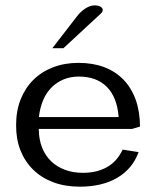

<svg xmlns="http://www.w3.org/2000/svg" viewBox="-20 -681 577 711"><path d="M265.1 -620.6Q271 -628.4 278.6 -635.7Q286.1 -643.1 294.7 -648.7Q303.2 -654.3 312.3 -657.7Q321.3 -661.1 330.1 -661.1Q342.8 -661.1 351.6 -656.5Q360.4 -651.9 360.4 -644Q360.4 -637.2 353 -630.4L214.8 -502.4H173.8ZM469.2 -203.6H123.5Q124 -164.6 135.7 -134.8Q147.5 -105 168.9 -84.2Q190.4 -63.5 220.5 -52.2Q250.5 -41 287.1 -41Q338.4 -41 376 -62Q413.6 -83 434.1 -127L493.2 -117.7Q470.7 -55.7 414.3 -22.7Q357.9 10.3 275.9 10.3Q220.7 10.3 176.8 -6.3Q132.8 -22.9 102.3 -53.2Q71.8 -83.5 55.7 -124.3Q39.6 -165 39.6 -217.3Q39.6 -270 56.2 -312.3Q72.8 -354.5 103 -384.8Q133.3 -415 176 -431.6Q218.8 -448.2 271 -448.2Q323.7 -448.2 365.7 -432.4Q407.7 -416.5 437 -386.2Q466.3 -356 482.2 -312.5Q498 -269 498.5 -212.4ZM419.4 -247.6Q413.6 -321.3 375.5 -359.4Q337.4 -397.5 272 -397.5Q241.2 -397.5 215.8 -387Q190.4 -376.5 171.4 -357.7Q152.3 -338.9 140.4 -311.5Q128.4 -284.2 124 -247.6Z"/></svg>

Font: Kameron
Style: Regular
Weight: 400
Version: Version 1.000